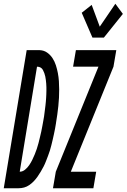

<svg xmlns="http://www.w3.org/2000/svg" viewBox="-65 -1002 674 1022"><path d="M427 -802 370 -934 423 -976 466 -860 549 -982 589 -928 488 -802ZM217 0 232 -88 459 -647H324L339 -735H554L539 -647L312 -88H447L432 0ZM-45 0 77 -735H147Q169 -734 186 -722Q203 -710 214.5 -692.5Q226 -675 232.5 -654.5Q239 -634 243 -613Q247 -592 248.5 -570Q250 -548 250 -526Q250 -504 249 -482Q248 -460 245.5 -437.5Q243 -415 240 -392.5Q237 -370 233 -347Q233 -347 233 -347Q233 -347 233 -347V-346Q231 -332 228 -317Q225 -302 222 -287.5Q219 -273 215.5 -258.5Q212 -244 208.5 -229.5Q205 -215 200.5 -200.5Q196 -186 190.5 -172Q185 -158 179.5 -143.5Q174 -129 167 -115.5Q160 -102 152 -88.5Q144 -75 135 -62Q126 -49 115 -37.5Q104 -26 91 -17Q78 -8 63.5 -4Q49 0 34 0ZM40 -88Q55 -88 68 -98.5Q81 -109 90.5 -123Q100 -137 107 -151.5Q114 -166 120 -180.5Q126 -195 131 -210Q136 -225 140 -240.5Q144 -256 147.5 -271Q151 -286 154.5 -301Q158 -316 160.5 -331.5Q163 -347 166 -362Q168 -372 169.5 -382Q171 -392 172 -401.5Q173 -411 174.5 -421Q176 -431 177 -441Q178 -451 179 -460.5Q180 -470 180.5 -480Q181 -490 181.5 -499.5Q182 -509 182 -518.5Q182 -528 182 -538Q182 -548 181 -557.5Q180 -567 179 -576.5Q178 -586 176 -595Q174 -604 171 -612.5Q168 -621 163.5 -629.5Q159 -638 151 -642.5Q143 -647 133 -647H132Z"/></svg>

Font: Iosevka SS04 Semibold Oblique
Style: Regular
Weight: 600
Italic angle: -9°
Monospace: yes
Designer: Belleve Invis
Foundry: Belleve Invis
Version: Version 19.0.0; ttfautohint (v1.8.4)